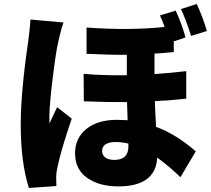

<svg xmlns="http://www.w3.org/2000/svg" viewBox="-20 -891 1058 963"><path d="M1017.6 -735.4 938.5 -710.9Q911.1 -795.9 887.7 -845.7L966.8 -871.1Q999 -800.8 1017.6 -735.4ZM132.8 -793 298.8 -778.3Q287.1 -749 271.5 -677.7Q260.7 -632.8 244.1 -497.6Q227.5 -362.3 227.5 -299.8Q227.5 -276.4 228.5 -272.5Q235.4 -288.1 248 -314.5Q260.7 -340.8 266.6 -353.5L339.8 -295.9Q285.2 -136.7 267.6 -49.8Q261.7 -22.5 261.7 -2.9Q261.7 26.4 262.7 42L125 51.8Q84 -77.1 84 -265.6Q84 -427.7 121.1 -680.7Q131.8 -762.7 132.8 -793ZM624 -156.2V-170.9Q589.8 -178.7 562.5 -178.7Q492.2 -178.7 492.2 -133.8Q492.2 -112.3 508.8 -100.6Q525.4 -88.9 552.7 -88.9Q624 -88.9 624 -156.2ZM914.1 -534.2V-396.5Q852.5 -388.7 756.8 -383.8Q756.8 -364.3 762.7 -254.9Q865.2 -216.8 961.9 -131.8L884.8 -2Q834 -52.7 768.6 -100.6Q760.7 43.9 573.2 43.9Q478.5 43.9 417.5 1.5Q356.4 -41 356.4 -123Q356.4 -197.3 412.6 -243.7Q468.8 -290 567.4 -290Q586.9 -290 620.1 -288.1Q618.2 -332 617.2 -378.9Q530.3 -377.9 400.4 -382.8L399.4 -520.5Q506.8 -511.7 616.2 -513.7V-616.2Q537.1 -615.2 414.1 -621.1V-752.9Q631.8 -737.3 805.7 -755.9Q793 -792 782.2 -813.5L861.3 -837.9Q894.5 -764.6 910.2 -703.1L851.6 -683.6V-629.9Q789.1 -624 754.9 -622.1V-519.5Q840.8 -525.4 914.1 -534.2Z"/></svg>

Font: GenEi Gothic M Heavy
Style: Regular
Weight: 800
Designer: o_tamon (Modified); [Source Han Sans]
Ryoko NISHIZUKA  (kana & ideographs); Paul D. Hunt (Latin, Greek & Cyrillic); Wenl
Version: Version 1.1a;Original Version 1.004